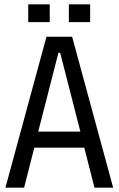

<svg xmlns="http://www.w3.org/2000/svg" viewBox="-20 -864 546 884"><path d="M5 0 194 -695H312L501 0H415L368 -184H138L91 0ZM156 -258H350L257 -621H249ZM110 -762V-844H209V-762ZM297 -762V-844H395V-762Z"/></svg>

Font: Ruda
Style: Regular
Weight: 400
Designer: Mariela Monsalve and Angelina Sanchez
Foundry: Mariela Monsalve and Angelina Sanchez
Version: Version 2.000